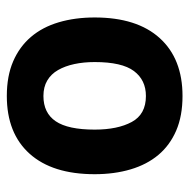

<svg xmlns="http://www.w3.org/2000/svg" viewBox="-16 -538 568 577"><g transform="rotate(90 268.5 -250.0)"><path d="M33 -250Q33 -377 95 -445.5Q157 -514 269 -514Q329 -514 373 -495Q417 -476 446 -441.5Q475 -407 489.5 -358Q504 -309 504 -250Q504 -123 442.5 -54.5Q381 14 269 14Q209 14 165 -5Q121 -24 91.5 -58.5Q62 -93 47.5 -142Q33 -191 33 -250ZM167 -250Q167 -217 173 -189Q179 -161 191 -140Q203 -119 222.5 -107.5Q242 -96 269 -96Q320 -96 345 -133Q370 -170 370 -250Q370 -319 347 -361.5Q324 -404 269 -404Q221 -404 194 -368Q167 -332 167 -250Z"/></g></svg>

Font: PT Sans
Style: Bold
Weight: 700
Version: Version 2.003W OFL; ttfautohint (v1.6)